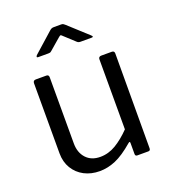

<svg xmlns="http://www.w3.org/2000/svg" viewBox="-137 -847 854 959"><g transform="rotate(-20 289.5 -367.5)"><path d="M256.7 -56.1Q300 -56.1 339.5 -79.7Q378.9 -103.3 418 -143.5V-515.5Q418 -530 433.6 -530H488.9Q502.6 -530 502.6 -516.3L501.5 -12.6Q501.5 0 490.4 0H431.7Q421 0 421 -11.3V-69.8Q421 -75.1 418.9 -76.2Q416.9 -77.3 411.9 -73.1Q356.9 -25.8 314.4 -7.9Q272 10 229.9 10Q184 10 148 -8.8Q112 -27.6 91 -62.2Q70.1 -96.8 70.1 -142.5V-514.5Q70.1 -530 85.1 -530H141.2Q154.1 -530 154.1 -516.3V-164.5Q154.1 -116.1 181.4 -86.1Q208.6 -56.1 256.7 -56.1ZM341.2 -637.3 287.2 -687Q279.4 -695.2 276.4 -695.2Q273.4 -695.2 264.1 -687L206.5 -637.3Q200.9 -632.5 197.9 -631.5Q194.8 -630.5 188.4 -630.5H134.4Q128.3 -630.5 127.8 -634.1Q127.3 -637.6 132.1 -642.7L234.7 -734.1Q240.2 -739.2 245.3 -742Q250.4 -744.8 259.3 -744.8H298.5Q305.9 -744.8 310.1 -741.5Q314.3 -738.2 317.8 -735.4L419.4 -642.7Q432.8 -630.5 418.1 -630.5H359.5Q354.2 -630.5 349.8 -631.9Q345.5 -633.2 341.2 -637.3Z"/></g></svg>

Font: Libre Franklin Thin
Style: Regular
Weight: 100
Designer: Pablo Impallari, Rodrigo Fuenzalida, Nhung Nguyen
Foundry: Impallari Type
Version: Version 3.000